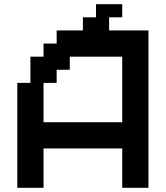

<svg xmlns="http://www.w3.org/2000/svg" viewBox="-20 -1020 790 915"><path d="M562.5 -437.5V-750H312.5V-687.5H250V-625H187.5V-437.5ZM62.5 -125V-625H125V-750H187.5V-812.5H250V-875H375V-937.5H437.5V-1000H562.5V-937.5H500V-875H687.5V-125H562.5V-312.5H187.5V-125Z"/></svg>

Font: Better VCR
Style: Regular
Weight: 400
Designer: artdzyk
Foundry: https://fontstruct.com
Version: Version 1.0